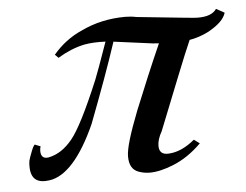

<svg xmlns="http://www.w3.org/2000/svg" viewBox="-39 -459 654 510"><g transform="rotate(-5 288.0 -204.0)"><path d="M554 -413C545 -400 529 -394 504 -394C503 -393 449 -399 341 -410C332 -412 322 -413 312 -413C269 -413 229 -404 194 -387C164 -374 138 -354 117 -329L126 -320C149 -334 173 -344 197 -349C213 -352 232 -353 254 -352C235 -298 223 -265 218 -253C185 -174 159 -123 140 -100C121 -77 101 -64 78 -59C63 -56 56 -63 56 -78C56 -83 57 -87 58 -90L45 -95C43 -98 39 -93 34 -80C29 -67 26 -59 25 -54C24 -49 24 -44 24 -39C24 -6 41 7 74 2C117 -4 159 -50 198 -137C229 -218 255 -289 275 -350L381 -336C384 -336 389 -336 395 -335C370 -279 346 -221 322 -162C299 -103 287 -64 287 -43C287 -20 295 -6 312 0C321 3 330 5 341 5C360 5 380 0 403 -9C431 -20 457 -38 480 -61L465 -72C441 -52 418 -42 395 -41C378 -40 370 -48 370 -64C370 -75 374 -88 382 -102L437 -240C455 -285 468 -317 477 -337C495 -340 512 -346 528 -354C555 -369 571 -384 576 -401Z"/></g></svg>

Font: GFS Pyrsos
Style: Regular
Weight: 400
Designer: George Matthiopoulos
Foundry: George Matthiopoulos
Version: Version 1.0